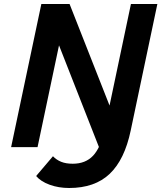

<svg xmlns="http://www.w3.org/2000/svg" viewBox="-20 -735 806 959"><path d="M160.5 144.2 244.5 45.4Q261.8 63.6 285.6 73.2Q309.3 82.8 343.4 82.8Q407.1 82.8 444.8 42.8Q482.4 2.8 500.6 -81.9L634 -715H766L632.9 -83.3Q602.4 62.6 527.9 133.3Q453.5 204 325.2 204Q272.9 204 228.4 187.9Q183.8 171.7 160.5 144.2ZM35.5 0 186.5 -715H327.5L558.4 -128.5L478.3 10.1L244.8 -584.9H290.9L167.5 0Z"/></svg>

Font: Wix Madefor Text
Style: Italic
Weight: 400
Italic angle: -12°
Designer: Dalton Maag Ltd
Foundry: Dalton Maag Ltd
Version: Version 3.100